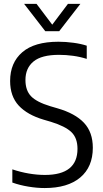

<svg xmlns="http://www.w3.org/2000/svg" viewBox="-20 -966 534 996"><path d="M212 9.5Q172 9.5 127.8 2.2Q83.5 -5 44 -19V-87.5Q87 -73 130 -65.8Q173 -58.5 213 -58.5Q382 -58.5 382 -194Q382 -250 350.5 -280.5Q319 -311 244.5 -334L207 -345Q122 -370 77.2 -418.2Q32.5 -466.5 32.5 -546Q32.5 -640.5 95.5 -695Q158.5 -749.5 283 -749.5Q321 -749.5 360.2 -744.2Q399.5 -739 430 -729V-660.5Q395.5 -671.5 359 -676.5Q322.5 -681.5 286 -681.5Q195.5 -681.5 153.8 -647Q112 -612.5 112 -551Q112 -497 141 -466.8Q170 -436.5 241 -415L278.5 -404Q370 -377.5 415.8 -328.8Q461.5 -280 461.5 -199.5Q461.5 -100 396.2 -45.2Q331 9.5 212 9.5ZM215 -804 105 -946H169.5L251 -838L332.5 -946H397L287 -804Z"/></svg>

Font: Encode Sans SemiCondensed SemiCondensed
Style: Regular
Weight: 400
Width: 4
Designer: Multiple Designers
Foundry: Impallari Type
Version: Version 3.000; ttfautohint (v1.8.3) -l 8 -r 50 -G 200 -x 14 